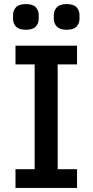

<svg xmlns="http://www.w3.org/2000/svg" viewBox="-20 -922 454 942"><path d="M358 0H56V-92H150V-606H56V-698H358V-606H263V-92H358ZM107 -776Q73 -776 58.5 -791.5Q44 -807 44 -830V-848Q44 -871 58.5 -886.5Q73 -902 107 -902Q141 -902 155.5 -886.5Q170 -871 170 -848V-830Q170 -807 155.5 -791.5Q141 -776 107 -776ZM307 -776Q274 -776 259 -791.5Q244 -807 244 -830V-848Q244 -871 259 -886.5Q274 -902 307 -902Q341 -902 355.5 -886.5Q370 -871 370 -848V-830Q370 -807 355.5 -791.5Q341 -776 307 -776Z"/></svg>

Font: IBM Plex Sans Medium
Style: Regular
Weight: 500
Designer: Mike Abbink, Paul van der Laan, Pieter van Rosmalen
Foundry: Bold Monday
Version: Version 3.201